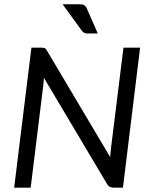

<svg xmlns="http://www.w3.org/2000/svg" viewBox="-20 -860 685 880"><path d="M44.9 0ZM168.5 -641.6Q179.7 -641.6 185.1 -639.2Q190.4 -636.7 195.8 -627L484.9 -140.1Q485.8 -150.4 486.6 -159.9Q487.3 -169.4 488.3 -177.7L545.9 -641.6H622.1L543.5 0H500Q489.7 0 482.9 -3.9Q476.1 -7.8 470.7 -16.6L181.2 -503.4Q180.7 -495.1 180.2 -486.8Q179.7 -478.5 178.7 -471.7L120.6 0H44.9L124 -641.6H168.5ZM345.7 -840.3Q360.4 -840.3 367.2 -835.4Q374 -830.6 378.4 -820.3L428.2 -706.5H381.3Q371.6 -706.5 366 -709.5Q360.4 -712.4 355 -719.2L267.1 -840.3Z"/></svg>

Font: Carlito
Style: Italic
Weight: 400
Italic angle: -7°
Designer: Lukasz Dziedzic
Foundry: tyPoland Lukasz Dziedzic
Version: Version 1.104